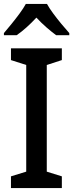

<svg xmlns="http://www.w3.org/2000/svg" viewBox="-21 -961 374 981"><path d="M295 0H35V-60L113 -84V-629L35 -654V-714H295V-654L218 -629V-84L295 -60ZM219 -941Q231 -919 251 -892Q271 -865 292.5 -839Q314 -813 333 -792V-781H266Q243 -798 216.5 -821Q190 -844 165 -871Q113 -815 64 -781H-1V-792Q17 -813 38.5 -839.5Q60 -866 79.5 -892.5Q99 -919 111 -941Z"/></svg>

Font: Noto Sans Tamil SemiCondensed Medium
Style: Regular
Weight: 500
Width: 4
Designer: Jelle Bosma - Monotype Design Team
Foundry: Monotype Imaging Inc.
Version: Version 2.004; ttfautohint (v1.8.4.7-5d5b)